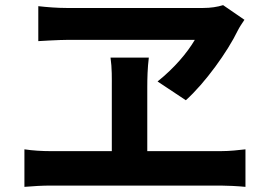

<svg xmlns="http://www.w3.org/2000/svg" viewBox="-20 -739 1040 747"><path d="M738 -584C708 -533 658 -474 593 -422L703 -349C778 -416 866 -539 905 -620C912 -634 921 -647 931 -662L848 -719C826 -712 799 -708 771 -708H238C204 -708 163 -711 129 -715V-579C129 -579 208 -584 248 -584ZM553 -151V-399C553 -434 554 -474 559 -515H410C416 -474 415 -433 415 -400V-151H176C145 -151 108 -153 75 -158V-12C110 -15 146 -17 176 -17H839C862 -17 905 -15 935 -12V-158C908 -155 875 -151 839 -151Z"/></svg>

Font: Source Han Sans Old Style Bold
Style: Regular
Weight: 700
Designer: Ryoko NISHIZUKA (kana & ideographs); Paul D. Hunt (Latin, Greek & Cyrillic); Wenlong ZHANG (bopomofo); Sandoll Communica
Foundry: Adobe Systems Incorporated
Version: Version 1.004;PS 1.004;hotconv 1.0.81;makeotf.lib2.5.63406